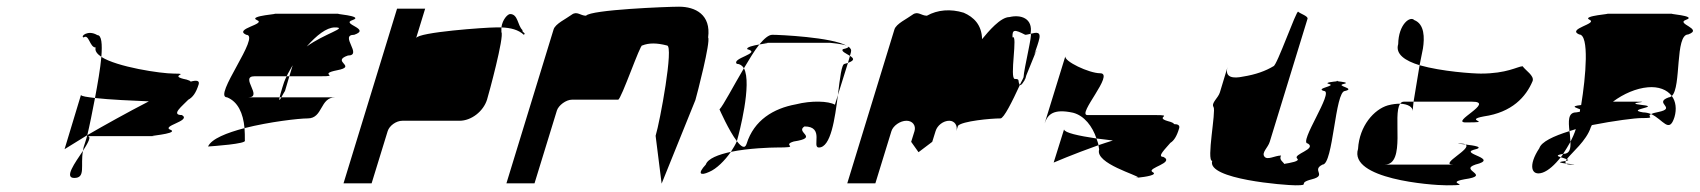

<svg xmlns="http://www.w3.org/2000/svg" viewBox="-20 -736 5081 574"><path d="M230 -624C246 -636 248 -594 266 -594C263 -584 270 -575 283 -566C286 -604 284 -631 271 -631C243 -648 219 -627 230 -624ZM173 -290C173 -290 200 -307 241 -332C248 -361 256 -401 264 -443C240 -446 224 -448 222 -452ZM283 -566C329 -536 460 -516 500 -516C553 -516 478 -510 538 -498C545 -496 549 -494 550 -492C568 -497 577 -495 574 -484C566 -458 556 -445 543 -438C526 -420 489 -392 524 -392C554 -374 456 -359 492 -347C511 -335 408 -329 443 -329H241C255 -329 243 -309 228 -285C229 -289 229 -292 230 -296C232 -303 237 -316 241 -332C291 -361 361 -400 425 -433C378 -435 307 -438 264 -443C272 -486 280 -531 283 -566ZM202 -204C237 -204 220 -241 228 -285C204 -249 171 -204 202 -204Z M602 -298C616 -299 719 -306 712 -316C712 -329 712 -341 711 -353C658 -339 612 -321 602 -298ZM659 -445C614 -445 762 -632 716 -632C677 -650 778 -664 748 -676C719 -689 826 -695 798 -695H995C967 -695 1072 -689 1034 -676C997 -664 1091 -650 1039 -632C993 -632 1066 -570 1020 -570C968 -552 1050 -538 988 -526C927 -514 1001 -508 938 -508H845L855 -541C849 -530 842 -519 837 -508H741C695 -508 768 -445 722 -445H816C813 -433 817 -437 821 -445H982C936 -445 946 -382 900 -382C874 -382 786 -372 711 -353C707 -398 691 -432 659 -445ZM824 -474C820 -460 817 -451 816 -445H821C825 -453 832 -464 832 -464L845 -508H837C831 -496 827 -485 824 -474ZM897 -597C949 -635 1023 -654 981 -654C956 -654 926 -630 897 -597Z M1007 -188H1091L1139 -344C1144 -360 1164 -375 1183 -375H1354C1389 -375 1425 -403 1436 -438C1441 -454 1488 -627 1479 -640V-654H1461C1433 -654 1230 -640 1224 -622L1251 -710H1167ZM1479 -654C1482 -678 1498 -694 1505 -694C1529 -694 1527 -660 1542 -646C1540 -638 1554 -638 1546 -632C1530 -647 1507 -653 1479 -654Z M1494 -188H1578L1645 -406C1650 -421 1672 -438 1690 -438H1828C1837 -438 1895 -607 1900 -600C1920 -608 1943 -608 1974 -600C1995 -600 1953 -372 1940 -330L1958 -187L2059 -437C2064 -454 2105 -612 2097 -624C2106 -692 2059 -716 2010 -716C1975 -716 1746 -707 1732 -689C1715 -689 1705 -704 1689 -692C1673 -680 1640 -665 1635 -648Z M2131 -409C2131 -409 2159 -345 2183 -314L2184 -318C2189 -335 2229 -486 2204 -532C2172 -478 2142 -420 2131 -409ZM2090 -244C2064 -216 2074 -210 2100 -222C2122 -231 2147 -256 2165 -282C2128 -274 2096 -262 2090 -244ZM2183 -545C2165 -562 2259 -577 2214 -589C2211 -595 2232 -600 2250 -603C2235 -584 2220 -559 2204 -532C2199 -540 2192 -545 2183 -545ZM2250 -603C2270 -607 2287 -608 2264 -608H2462C2459 -608 2500 -605 2512 -599C2467 -625 2309 -632 2289 -632C2278 -632 2265 -621 2250 -603ZM2165 -282C2172 -293 2179 -304 2183 -314C2196 -297 2207 -290 2212 -306C2234 -377 2293 -412 2359 -424C2406 -436 2457 -434 2476 -423L2485 -452C2476 -381 2464 -295 2428 -295C2406 -295 2446 -358 2385 -358C2356 -340 2431 -325 2353 -313C2313 -301 2381 -295 2300 -295C2286 -295 2217 -293 2165 -282ZM2500 -589C2493 -583 2510 -576 2521 -569L2524 -580C2526 -587 2523 -592 2516 -597C2518 -595 2514 -592 2500 -589ZM2512 -599C2514 -598 2515 -598 2516 -597C2515 -598 2513 -598 2512 -599ZM2505 -545C2496 -545 2491 -502 2485 -452L2515 -548ZM2515 -548 2521 -569C2532 -562 2537 -556 2515 -548Z M2513 -188H2597L2645 -344C2650 -360 2671 -375 2690 -375C2708 -375 2719 -361 2714 -344L2704 -312L2726 -281L2767 -312L2777 -344C2782 -361 2800 -375 2818 -375C2834 -375 2844 -360 2839 -344L2844 -360C2857 -374 2942 -382 2971 -382C2981 -382 3006 -432 3029 -482C3021 -494 3031 -500 3014 -500C2997 -500 3024 -637 3007 -624C3006 -648 3012 -649 3045 -632C3050 -632 3056 -634 3061 -635C3069 -682 3031 -693 2998 -685C2971 -685 2935 -642 2916 -619C2915 -662 2891 -685 2861 -698C2822 -710 2783 -707 2751 -689C2734 -689 2724 -704 2708 -692C2692 -680 2659 -665 2654 -648ZM3061 -634V-635C3078 -639 3095 -644 3085 -612C3085 -612 3080 -595 3072 -573C3078 -585 3080 -589 3077 -580C3080 -591 3064 -548 3050 -515C3047 -509 3047 -504 3045 -500H3044L3043 -498L3045 -499C3042 -494 3040 -491 3039 -490C3035 -483 3030 -480 3029 -482C3032 -490 3037 -497 3040 -505C3041 -530 3068 -639 3061 -634ZM3045 -500V-499Z M3103 -367 3165 -568C3160 -553 3236 -517 3269 -517C3314 -517 3198 -392 3231 -392H3433C3492 -392 3430 -386 3471 -374C3483 -371 3489 -368 3490 -365C3502 -365 3508 -361 3505 -352C3498 -328 3489 -315 3479 -309C3464 -291 3438 -267 3458 -267C3493 -249 3408 -234 3425 -222C3444 -213 3403 -207 3383 -205C3384 -212 3253 -247 3266 -289C3265 -293 3265 -298 3264 -302C3278 -307 3292 -311 3307 -316L3258 -322C3246 -358 3222 -390 3188 -399C3128 -412 3112 -393 3103 -367ZM3130 -250C3130 -250 3188 -275 3264 -302C3263 -309 3260 -315 3258 -322C3204 -330 3163 -339 3161 -349ZM3383 -205C3376 -204 3370 -204 3375 -204H3382Z M3608 -416C3616 -404 3586 -255 3604 -255C3587 -200 3822 -182 3853 -182C3901 -182 3855 -188 3902 -200C3949 -212 3899 -227 3934 -244C3966 -244 3971 -464 4001 -464C4035 -472 3971 -479 3997 -485C4016 -489 3990 -492 3978 -493C3967 -492 3937 -489 3953 -485C3977 -479 3910 -472 3938 -464C3970 -464 3860 -307 3890 -307C3917 -290 3844 -275 3858 -262C3868 -254 3837 -249 3819 -246C3819 -250 3802 -258 3810 -271C3791 -271 3769 -256 3760 -268C3751 -280 3771 -295 3776 -312L3889 -680C3891 -688 3867 -695 3861 -701C3856 -707 3797 -538 3787 -538C3764 -524 3734 -513 3696 -507C3668 -501 3640 -503 3650 -536L3627 -460C3622 -443 3600 -428 3608 -416ZM3978 -493C3973 -494 3971 -494 3978 -494C3985 -494 3983 -494 3978 -493Z M4040 -291C4012 -201 4257 -182 4305 -182C4394 -182 4293 -188 4358 -200C4442 -212 4340 -227 4391 -244C4464 -262 4346 -276 4385 -288C4421 -296 4387 -301 4361 -304C4383 -292 4281 -244 4324 -244H4120C4184 -244 4142 -394 4166 -426C4156 -426 4144 -425 4129 -421C4088 -409 4044 -360 4040 -291ZM4160 -604C4161 -664 4196 -689 4208 -676C4239 -664 4239 -623 4234 -591L4224 -541C4181 -554 4151 -574 4160 -604ZM4166 -426C4169 -430 4172 -432 4177 -432H4206L4203 -404C4204 -416 4189 -425 4166 -426ZM4224 -541 4206 -432H4381C4452 -432 4314 -370 4362 -370C4451 -370 4351 -376 4416 -388C4500 -400 4542 -446 4562 -494C4567 -510 4541 -525 4532 -538C4516 -537 4485 -516 4407 -516C4384 -516 4291 -522 4224 -541ZM4361 -304C4344 -306 4332 -307 4343 -307C4352 -307 4359 -306 4361 -304Z M4582 -293C4548 -242 4557 -208 4592 -220C4609 -226 4628 -243 4646 -266C4636 -269 4630 -272 4653 -276C4660 -287 4668 -299 4675 -312C4674 -322 4674 -333 4672 -344C4624 -329 4588 -312 4582 -293ZM4701 -633C4663 -650 4758 -665 4732 -677C4706 -689 4807 -695 4782 -695H4982C4957 -695 5056 -689 5021 -677C4987 -665 5074 -650 5027 -633C4987 -633 5007 -475 4978 -449C4964 -468 4938 -478 4906 -475C4872 -472 4834 -456 4802 -432H4870C4931 -432 4827 -429 4890 -422C4946 -416 4838 -409 4892 -400C4900 -400 4909 -398 4916 -395C4900 -387 4935 -383 4887 -383C4868 -383 4805 -375 4739 -362L4736 -356C4723 -315 4679 -280 4664 -260C4660 -262 4651 -264 4646 -266C4649 -269 4651 -272 4653 -276H4654C4673 -276 4676 -292 4675 -312C4681 -324 4687 -337 4691 -350C4684 -348 4679 -346 4672 -344C4669 -373 4667 -400 4692 -400C4696 -401 4701 -401 4703 -402C4704 -404 4703 -407 4704 -409C4694 -414 4671 -418 4707 -422C4721 -507 4732 -633 4701 -633ZM4656 -254C4658 -254 4660 -255 4661 -255C4659 -252 4660 -249 4662 -247C4647 -249 4633 -251 4656 -254ZM4661 -255C4672 -257 4669 -258 4664 -260C4662 -258 4662 -257 4661 -255ZM4662 -247C4664 -245 4668 -244 4676 -244C4699 -244 4679 -245 4662 -247ZM4916 -395C4952 -379 4970 -335 4986 -386C4993 -410 4990 -433 4978 -449C4975 -447 4972 -445 4969 -445C4921 -428 4996 -413 4937 -401C4926 -399 4920 -397 4916 -395Z"/></svg>

Font: bitstorm
Style: extobl
Weight: 400
Version: Version 0.2